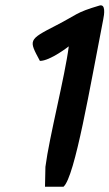

<svg xmlns="http://www.w3.org/2000/svg" viewBox="-20 -705 413 725"><path d="M369.5 -630C374.4 -653 379.1 -691 355.4 -684C264 -657 273.8 -651 191.8 -609C85.3 -554.4 88.7 -553.8 130.7 -475C169.6 -475 239.7 -530 239.7 -530C225 -414.9 165.9 -187.6 151.5 -75L149.9 0H219.9C263.2 -37.9 320.9 -383 369.5 -630Z"/></svg>

Font: Rocketfuel
Style: Italic
Weight: 400
Designer: Mew Too
Foundry: Cannot Into Space Fonts.
Version: Version 0.27